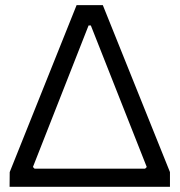

<svg xmlns="http://www.w3.org/2000/svg" viewBox="-20 -723 695 743"><path d="M17.1 0H637.7V-57.1L377.9 -703.1H276.4L17.6 -57.1ZM107.4 -76.7 322.8 -624.5H331.5L547.9 -76.7L541.5 -70.3H113.8Z"/></svg>

Font: Faust Sans
Style: Regular
Weight: 400
Designer: Andreas Faust
Version: Version 1.003;Glyphs 3.1.2 (3151)